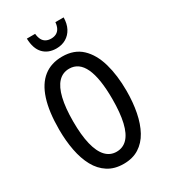

<svg xmlns="http://www.w3.org/2000/svg" viewBox="-223 -1025 1003 1139"><g transform="rotate(-30 278.5 -455.5)"><path d="M509.8 -357.9Q509.8 -279.3 496.6 -212.2Q483.4 -145 456.1 -95.2Q428.7 -45.4 385 -17.8Q341.3 9.8 279.8 9.8Q217.3 9.8 173.1 -18.6Q128.9 -46.9 101.6 -96.9Q74.2 -147 61.3 -214.1Q48.3 -281.2 48.3 -358.9Q48.3 -480.5 74.5 -561.8Q100.6 -643.1 152.1 -683.8Q203.6 -724.6 279.8 -724.6Q361.3 -724.6 411.9 -677Q462.4 -629.4 486.1 -546.6Q509.8 -463.9 509.8 -357.9ZM144.5 -357.9Q144.5 -264.6 159.9 -201.2Q175.3 -137.7 205.3 -105.7Q235.4 -73.7 278.8 -73.7Q323.2 -73.7 353 -105Q382.8 -136.2 397.7 -199.7Q412.6 -263.2 412.6 -357.9Q412.6 -499.5 379.4 -570.6Q346.2 -641.6 279.8 -641.6Q234.9 -641.6 204.8 -609.6Q174.8 -577.6 159.7 -514.4Q144.5 -451.2 144.5 -357.9ZM404.3 -921.4Q403.8 -878.4 387.5 -847.4Q371.1 -816.4 342.5 -799.6Q314 -782.7 276.4 -782.7Q220.7 -782.7 187.5 -817.4Q154.3 -852.1 152.3 -921.4H209Q211.4 -897.5 219.7 -881.3Q228 -865.2 242.9 -857.2Q257.8 -849.1 278.3 -849.1Q298.3 -849.1 313.2 -856.9Q328.1 -864.7 336.9 -880.9Q345.7 -897 347.7 -921.4Z"/></g></svg>

Font: Open Sans Condensed Medium
Style: Regular
Weight: 500
Width: 3
Designer: Monotype Design Team
Foundry: Monotype Imaging Inc.
Version: Version 3.000